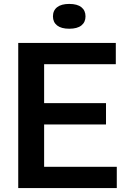

<svg xmlns="http://www.w3.org/2000/svg" viewBox="-20 -959 652 979"><path d="M73 0V-740H570.5V-631.5H205V-108.5H575.5V0ZM153.5 -324.5V-433H520.5V-324.5ZM333 -812.5Q292.5 -812.5 271.2 -829.2Q250 -846 250 -875.5Q250 -905.5 271.2 -922.2Q292.5 -939 333 -939Q374 -939 395 -922.2Q416 -905.5 416 -875.5Q416 -846 395 -829.2Q374 -812.5 333 -812.5Z"/></svg>

Font: Encode Sans SC SemiBold
Style: Regular
Weight: 600
Version: Version 3.002